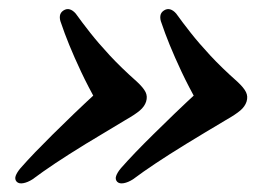

<svg xmlns="http://www.w3.org/2000/svg" viewBox="-20 -465 619 431"><path d="M533.5 -237Q530 -226 519.5 -217Q509 -208 487 -195.5Q436.5 -165.5 397.8 -141.8Q359 -118 329.8 -98.5Q300.5 -79 278.5 -62.5Q267.5 -55.5 257.8 -53.8Q248 -52 243 -57Q238 -62.5 240.8 -70.2Q243.5 -78 251.5 -87.5Q266 -104 284 -122.8Q302 -141.5 323.8 -163Q345.5 -184.5 371.8 -209.8Q398 -235 429.5 -264L425.5 -231Q403 -271 387.5 -304Q372 -337 361 -364Q350 -391 342.5 -413.5Q339 -422 340 -429.5Q341 -437 348 -441.5Q355 -446 362 -444Q369 -442 375.5 -434.5Q389.5 -415 408 -391.5Q426.5 -368 452 -340.5Q477.5 -313 513 -281.5Q527.5 -268 532.2 -258.2Q537 -248.5 533.5 -237ZM308 -237Q304.5 -226 294 -217Q283.5 -208 261.5 -195.5Q211 -165.5 172.2 -141.8Q133.5 -118 104.2 -98.5Q75 -79 53 -62.5Q42 -55.5 32.2 -53.8Q22.5 -52 17.5 -57Q12.5 -62.5 15.2 -70.2Q18 -78 26 -87.5Q40.5 -104 58.5 -122.8Q76.5 -141.5 98.2 -163Q120 -184.5 146.2 -209.8Q172.5 -235 204 -264L200 -231Q177.5 -271 162 -304Q146.5 -337 135.5 -364Q124.5 -391 117 -413.5Q113.5 -422 114.5 -429.5Q115.5 -437 122.5 -441.5Q129.5 -446 136.5 -444Q143.5 -442 150 -434.5Q164 -415 182.5 -391.5Q201 -368 226.5 -340.5Q252 -313 287.5 -281.5Q302 -268 306.8 -258.2Q311.5 -248.5 308 -237Z"/></svg>

Font: Fraunces SemiBold
Style: Italic
Weight: 600
Italic angle: -16°
Version: Version 1.000;[b76b70a41]